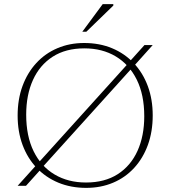

<svg xmlns="http://www.w3.org/2000/svg" viewBox="-20 -901 826 931"><path d="M167 -112.5 599.5 -591.5 609 -603 680.5 -682.5H720.5L629.5 -581L619 -570L186.5 -91L177.5 -79.5L106 0H65.5L156.5 -101ZM388 -692.5Q462.5 -692.5 523.2 -667.2Q584 -642 628.2 -595.2Q672.5 -548.5 696.5 -484Q720.5 -419.5 720.5 -341.5Q720.5 -262.5 697 -198Q673.5 -133.5 630.5 -86.8Q587.5 -40 528.2 -15Q469 10 398 10Q324 10 263 -15.2Q202 -40.5 157.8 -87Q113.5 -133.5 89.5 -198Q65.5 -262.5 65.5 -341Q65.5 -419.5 89.2 -484Q113 -548.5 156 -595.2Q199 -642 258.2 -667.2Q317.5 -692.5 388 -692.5ZM397 -16Q488 -16 551 -56.5Q614 -97 646.8 -169.5Q679.5 -242 679.5 -337.5Q679.5 -441.5 643 -515Q606.5 -588.5 541.2 -627.5Q476 -666.5 389 -666.5Q298.5 -666.5 235.5 -626Q172.5 -585.5 139.8 -513.2Q107 -441 107 -345Q107 -241 143.2 -167.2Q179.5 -93.5 245 -54.8Q310.5 -16 397 -16ZM379 -747 478 -881H529.5V-874L398.5 -747Z"/></svg>

Font: Newsreader ExtraLight
Style: Regular
Weight: 250
Designer: Hugues Gentile
Foundry: Production Type
Version: Version 1.003